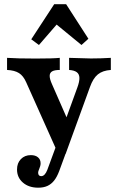

<svg xmlns="http://www.w3.org/2000/svg" viewBox="-20 -691 563 909"><path d="M13.4 -359.8V-417.1Q61.9 -413.8 149.3 -413.8Q232.2 -413.8 263 -417.1V-359.8Q238.3 -359.8 226.8 -353.1Q215.3 -346.5 215.2 -331.7Q215.1 -316.9 226.1 -292.6L309.7 -102L281.8 -99.6L346 -276.2Q356.5 -304.6 356 -322.4Q355.5 -340.2 343.6 -349.1Q331.8 -358.1 307.1 -359.8V-417.1Q387.2 -414.2 410.2 -414.2Q457.1 -414.2 504.7 -417.1V-359.8Q465.8 -357.2 443.2 -338.7Q420.6 -320.3 406 -279.3L290.5 38.2H255.9L104 -301.4Q90.6 -332 69.9 -345Q49.2 -358.1 13.4 -359.8ZM60.6 111.4Q60.6 80.9 78.9 62.2Q97.1 43.4 126 43.4Q147.4 43.4 159.8 53.8Q172.2 64.1 172.2 82.3Q172.2 89.5 170.2 95.9Q168.2 102.4 165.8 108.5Q163.8 113 162.2 117.9Q160.6 122.8 160.6 127.2Q160.6 134.6 164.4 138.8Q168.2 143 175 143Q183.8 143 191.1 135.4Q198.4 127.7 203.8 113.8L256.8 -30.2L307.8 -10.7L260.1 119.4Q249.6 147.1 236.1 164.1Q222.6 181 204.4 189.3Q186.2 197.6 161.1 197.6Q116.3 197.6 88.4 173.4Q60.6 149.3 60.6 111.4ZM128 -504.9 236.6 -671.1H293.1L398.5 -507.5L365.8 -478L222 -596L281.7 -613.4L164.4 -478Z"/></svg>

Font: Playfair Micro SmCond SmLight
Style: Regular
Weight: 360
Width: 4
Designer: Claus Eggers Sørensen
Foundry: Claus Eggers Sørensen
Version: Version 2.100;Glyphs 3.2 (3219)